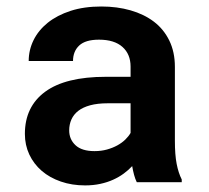

<svg xmlns="http://www.w3.org/2000/svg" viewBox="-20 -558 640 588"><path d="M398.9 0Q394 -9.8 390.6 -22.5Q387.2 -35.2 384.8 -49.3Q373.5 -37.1 358.9 -26.4Q344.2 -15.6 326.4 -7.6Q308.6 0.5 287.1 5.1Q265.6 9.8 240.7 9.8Q200.2 9.8 166.3 -2Q132.3 -13.7 107.9 -34.7Q83.5 -55.7 69.8 -84.7Q56.2 -113.8 56.2 -147.9Q56.2 -231.4 118.4 -277.1Q180.7 -322.8 304.2 -322.8H379.9V-354Q379.9 -392.1 355 -414.3Q330.1 -436.5 283.2 -436.5Q241.7 -436.5 222.7 -418.7Q203.6 -400.9 203.6 -371.1H67.9Q67.9 -404.8 82.8 -435.1Q97.7 -465.3 126.2 -488.3Q154.8 -511.2 196 -524.7Q237.3 -538.1 290.5 -538.1Q338.4 -538.1 379.6 -526.4Q420.9 -514.6 451.2 -491.7Q481.4 -468.8 498.5 -433.8Q515.6 -398.9 515.6 -353V-126.5Q515.6 -84 521 -56.2Q526.4 -28.3 536.6 -8.3V0ZM269.5 -95.2Q290 -95.2 307.6 -100.1Q325.2 -105 339.4 -112.8Q353.5 -120.6 363.8 -130.6Q374 -140.6 379.9 -150.9V-241.7H310.5Q278.8 -241.7 256.3 -235.6Q233.9 -229.5 219.7 -218.5Q205.6 -207.5 198.7 -192.1Q191.9 -176.8 191.9 -158.7Q191.9 -131.3 211.2 -113.3Q230.5 -95.2 269.5 -95.2Z"/></svg>

Font: Roboto Mono
Style: Bold
Weight: 700
Designer: Google
Version: Version 2.000985; 2015; ttfautohint (v1.3)